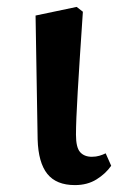

<svg xmlns="http://www.w3.org/2000/svg" viewBox="-20 -522 352 556"><path d="M197 14Q143 14 117 -18.5Q91 -51 89 -118L83 -477L202 -502L220 -488Q210 -341 205 -255.5Q200 -170 200 -132Q200 -95 212 -81.5Q224 -68 246 -68Q258 -68 268 -71Q278 -74 286 -78L302 -42Q286 -19 259.5 -2.5Q233 14 197 14Z"/></svg>

Font: Source Serif 4 SmText Semibold
Style: Regular
Weight: 600
Designer: Frank Grießhammer
Foundry: Adobe
Version: Version 4.005;hotconv 1.1.0;makeotfexe 2.6.0